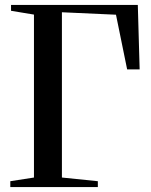

<svg xmlns="http://www.w3.org/2000/svg" viewBox="-20 -763 614 783"><path d="M22 0V-24L118.5 -39V-703.5L25 -719V-743H542L549.5 -480H498.5L453 -703L232.5 -713V-39L379 -24V0Z"/></svg>

Font: Merriweather 120pt
Style: Regular
Weight: 400
Version: Version 2.100